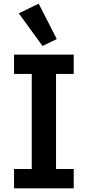

<svg xmlns="http://www.w3.org/2000/svg" viewBox="-20 -1032 481 1052"><path d="M291 -818 213 -780 83 -959 192 -1012ZM384 0H57V-106H154V-627H57V-733H384V-627H287V-106H384Z"/></svg>

Font: IBM Plex Sans JP SemiBold
Style: Regular
Weight: 600
Designer: Mike Abbink; Paul van der Laan; Pieter van Rosmalen; Wujin Sim; Yejin Wi; Jinhee Kim; Boomi Park; Yona Kim; Kichan Ma
Foundry: Sandoll Inc.
Version: Version 1.001